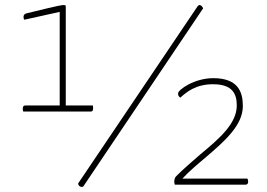

<svg xmlns="http://www.w3.org/2000/svg" viewBox="-20 -730 1056 759"><path d="M216 -683V-313H80C72 -313 70 -308 70 -299C70 -295 71 -291 72 -289H339C346 -289 348 -294 348 -301C348 -303 348 -308 347 -313H240V-708C236 -710 231 -710 228 -710C219 -710 132 -689 84 -677C76 -675 73 -669 73 -664C73 -657 74 -655 76 -652ZM783 -697C780 -705 774 -710 769 -710C766 -710 763 -708 761 -705L289 -5C289 3 296 9 303 9C306 9 309 8 310 6ZM951 0C958 0 961 -5 961 -12C961 -17 960 -20 958 -24H701C728 -53 760 -80 791 -106C867 -171 940 -234 940 -311C940 -368 920 -421 823 -421C748 -421 684 -375 684 -361C684 -354 685 -349 693 -344C718 -367 755 -397 822 -397C901 -397 916 -357 916 -313C916 -241 847 -182 771 -119C739 -91 706 -63 676 -33C671 -28 669 -19 669 -13C669 -9 669 -5 671 0Z"/></svg>

Font: Yanone Kaffeesatz Extra Light
Style: Regular
Weight: 200
Designer: Yanone (Cyrillic: Daniel Pouzeot & Huerta Tipografica)
Foundry: Yanone
Version: Version 1.100;PS 001.100;hotconv 1.0.70;makeotf.lib2.5.58329